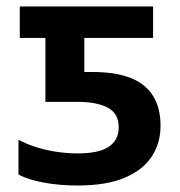

<svg xmlns="http://www.w3.org/2000/svg" viewBox="-20 -562 555 592"><path d="M219 10Q164 10 115 1Q66 -8 37 -24V-131Q57 -120 86.5 -110Q116 -100 150.5 -94.5Q185 -89 220 -89Q260 -89 287.5 -97Q315 -105 330.5 -123Q346 -141 346 -170Q346 -212 312.5 -230Q279 -248 217 -248H120V-445H41V-542H452V-445H240V-340H265Q336 -340 382 -322Q428 -304 451.5 -267Q475 -230 475 -174Q475 -121 448 -79.5Q421 -38 364.5 -14Q308 10 219 10Z"/></svg>

Font: Noto Sans Display SemiBold
Style: Regular
Weight: 600
Designer: Monotype Design Team
Foundry: Monotype Imaging Inc.
Version: Version 2.003